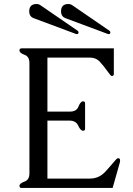

<svg xmlns="http://www.w3.org/2000/svg" viewBox="-20 -923 651 943"><path d="M354 -755.9 146 -833.5Q123.5 -841.8 123.5 -867.2Q123.5 -903.3 159.7 -903.3Q170.4 -903.3 179.2 -897L362.8 -771Q365.7 -767.6 365.7 -763.7Q365.7 -755.4 356.9 -755.4Q355 -755.4 354 -755.9ZM510.3 -755.9 302.2 -833.5Q279.8 -841.8 279.8 -867.2Q279.8 -903.3 315.9 -903.3Q326.7 -903.3 335.4 -897L519 -771Q522 -767.6 522 -763.7Q522 -755.4 513.2 -755.4Q511.2 -755.4 510.3 -755.9ZM212.9 -45.9H421.4Q466.8 -45.9 498.3 -80.8Q529.8 -115.7 545.9 -135.3Q554.7 -146 559.6 -146Q569.8 -146 569.8 -135.7Q569.8 -129.4 568.8 -125.5L533.2 0H84.5Q75.7 0 75.7 -10.3Q75.7 -22.5 100.1 -31Q124.5 -39.6 124.5 -71.3V-613.8Q124.5 -645.5 100.1 -654.1Q75.7 -662.6 75.7 -675.3Q75.7 -685.5 85.9 -685.5H539.1V-560.1Q539.1 -549.8 528.8 -549.8Q523.9 -549.8 510.7 -569.3Q486.3 -603 468.5 -621.6Q450.7 -640.1 421.4 -640.1H212.9V-375H324.7Q356 -375 365.7 -400.1Q375.5 -425.3 388.2 -425.3Q397.9 -425.3 397.9 -415V-291Q397.9 -280.8 388.2 -280.8Q375.5 -280.8 364.3 -305.7Q353 -330.6 321.8 -330.6H212.9Z"/></svg>

Font: Caudex
Style: Regular
Weight: 400
Version: Version 1.04